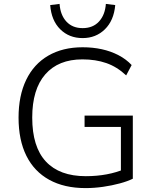

<svg xmlns="http://www.w3.org/2000/svg" viewBox="-20 -955 796 983"><path d="M418 8Q309 8 232 -34.5Q155 -77 115 -157.5Q75 -238 75 -353Q75 -465 114 -546Q153 -627 227 -670Q301 -713 403 -713Q455 -713 501 -703Q547 -693 586.5 -672.5Q626 -652 654 -622L626 -569Q579 -613 524.5 -632Q470 -651 402 -651Q279 -651 212 -574.5Q145 -498 145 -353Q145 -203 215 -128Q285 -53 419 -53Q476 -53 526.5 -62.5Q577 -72 619 -90L599 -44V-305H413V-363H660V-40Q634 -27 593.5 -16Q553 -5 507.5 1.5Q462 8 418 8ZM403 -760Q334 -760 288.5 -805Q243 -850 237 -929L285 -935Q289 -878 320 -844.5Q351 -811 403 -811Q456 -811 487 -845Q518 -879 522 -935L570 -929Q563 -850 517 -805Q471 -760 403 -760Z"/></svg>

Font: Nunito Sans 9pt Light
Style: Regular
Weight: 300
Version: Version 3.101;gftools[0.9.27]